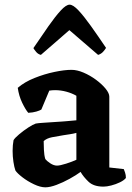

<svg xmlns="http://www.w3.org/2000/svg" viewBox="-20 -799 565 822"><path d="M174 3Q153 3 125.5 -10Q98 -23 76 -40Q54 -57 46 -69Q41 -83 37.5 -106Q34 -129 34 -153Q34 -165 35 -177Q36 -189 38 -199Q44 -209 62.5 -224.5Q81 -240 101 -253Q121 -266 133 -270Q143 -272 167.5 -273.5Q192 -275 220 -277Q236 -278 243 -278.5Q250 -279 262.5 -280Q275 -281 307 -284V-389Q288 -400 264 -406.5Q240 -413 216 -413Q203 -413 191 -411L157 -330Q151 -326 136 -321.5Q121 -317 101 -316Q89 -330 75 -359Q61 -388 56 -423Q85 -448 127.5 -465Q170 -482 213 -491Q256 -500 286 -500Q310 -500 338 -488Q366 -476 391 -457.5Q416 -439 432 -419.5Q448 -400 448 -385V-82L510 -75Q512 -70 515.5 -60Q519 -50 519 -37Q511 -27 493.5 -18.5Q476 -10 456.5 -5Q437 0 423 0Q381 0 359 -21Q337 -42 325 -63Q306 -49 278 -33.5Q250 -18 222 -7.5Q194 3 174 3ZM224 -90Q237 -90 263.5 -98.5Q290 -107 307 -115V-230Q295 -227 280.5 -224.5Q266 -222 251 -220Q226 -216 203 -211.5Q180 -207 167 -195Q167 -181 168 -157.5Q169 -134 174 -118Q180 -110 195 -100Q210 -90 224 -90ZM155 -564Q143 -567 135 -576.5Q127 -586 123 -593Q158 -645 187.5 -687Q217 -729 240 -754Q263 -779 278 -779Q293 -779 316 -754.5Q339 -730 369 -688Q399 -646 434 -594Q430 -587 421.5 -577.5Q413 -568 400 -564L277 -670Z"/></svg>

Font: Texturina 72pt ExtraBold
Style: Regular
Weight: 800
Designer: Guillermo Torres Carreño
Foundry: Omnibus-Type
Version: Version 1.002; ttfautohint (v1.8.3)